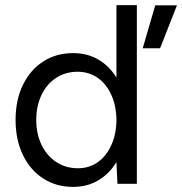

<svg xmlns="http://www.w3.org/2000/svg" viewBox="-20 -720 713 752"><path d="M267 12Q200 12 149 -21Q98 -54 69.5 -113.5Q41 -173 41 -250Q41 -328 69.5 -387Q98 -446 149 -479Q200 -512 267 -512Q322 -512 365.5 -486.5Q409 -461 436 -416V-700H516V0H440L436 -85Q409 -40 365.5 -14Q322 12 267 12ZM285 -61Q329 -61 362.5 -84.5Q396 -108 415.5 -150.5Q435 -193 436 -246V-253Q435 -307 415.5 -349.5Q396 -392 362 -415.5Q328 -439 284 -439Q237 -439 200 -415Q163 -391 142.5 -348Q122 -305 122 -250Q122 -195 143 -152Q164 -109 201 -85Q238 -61 285 -61ZM539 -531 588 -699H673L607 -531Z"/></svg>

Font: Figtree Light
Style: Regular
Weight: 400
Version: Version 2.002